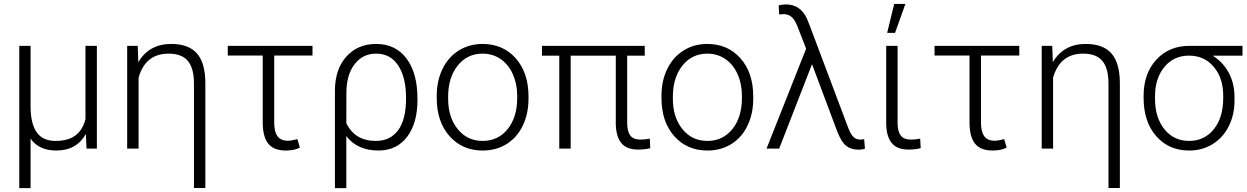

<svg xmlns="http://www.w3.org/2000/svg" viewBox="-20 -764 6410 987"><path d="M137.2 -528.3V-217.8Q137.2 -129.9 168 -84.7Q198.7 -39.6 265.6 -39.6Q330.1 -39.6 367.7 -67.6Q405.3 -95.7 419.4 -152.3V-528.3H478V0H424.8L421.4 -75.2Q373.5 9.8 269.5 9.8Q179.7 9.8 137.2 -51.3V203.1H79.1V-528.3Z M688 -528.3 690.9 -444.3Q746.6 -538.1 859.9 -538.1Q949.7 -538.1 992.4 -489.3Q1035.2 -440.4 1035.6 -337.9V202.6H977.1V-335Q977.1 -412.6 946 -450.4Q915 -488.3 846.7 -488.3Q727.5 -488.3 692.4 -364.7V0H633.8V-528.3Z M1586.4 -478.5H1389.6V-133.8Q1389.6 -86.9 1406.5 -63.7Q1423.3 -40.5 1460.4 -40.5Q1477.1 -40.5 1508.8 -48.8L1521.5 -5.4Q1493.7 9.8 1449.2 9.8Q1387.2 9.8 1358.9 -25.6Q1330.6 -61 1330.6 -136.2V-478.5H1150.9V-528.3H1586.4Z M1913.6 -538.1Q2013.7 -538.1 2069.8 -463.1Q2126 -388.2 2126 -257.3V-249.5Q2126 -130.4 2072.5 -60.3Q2019 9.8 1925.3 9.8Q1816.9 9.8 1760.3 -64.5V203.1H1701.7V-299.8Q1702.6 -408.7 1760.7 -473.4Q1818.8 -538.1 1913.6 -538.1ZM1760.3 -130.9Q1804.7 -39.6 1912.1 -39.6Q1985.8 -39.6 2026.6 -94.5Q2067.4 -149.4 2067.4 -259.8Q2067.4 -365.7 2027.3 -427Q1987.3 -488.3 1913.6 -488.3Q1844.7 -488.3 1803 -434.1Q1761.2 -379.9 1760.7 -287.6Z M2225.1 -272Q2225.1 -348.1 2254.6 -409.2Q2284.2 -470.2 2338.1 -504.2Q2392.1 -538.1 2460.4 -538.1Q2565.9 -538.1 2631.3 -464.1Q2696.8 -390.1 2696.8 -268.1V-255.9Q2696.8 -179.2 2667.2 -117.9Q2637.7 -56.6 2584 -23.4Q2530.3 9.8 2461.4 9.8Q2356.4 9.8 2290.8 -64.2Q2225.1 -138.2 2225.1 -260.3ZM2283.7 -255.9Q2283.7 -161.1 2332.8 -100.3Q2381.8 -39.6 2461.4 -39.6Q2540.5 -39.6 2589.6 -100.3Q2638.7 -161.1 2638.7 -260.7V-272Q2638.7 -332.5 2616.2 -382.8Q2593.8 -433.1 2553.2 -460.7Q2512.7 -488.3 2460.4 -488.3Q2382.3 -488.3 2333 -427Q2283.7 -365.7 2283.7 -266.6Z M3294.4 -478H3204.1V-133.3Q3204.1 -89.4 3219.7 -67.9Q3235.4 -46.4 3272.9 -46.4Q3295.9 -46.4 3320.3 -51.3L3322.8 -2.4Q3295.9 4.9 3260.3 4.9Q3201.2 4.9 3173.8 -28.8Q3146.5 -62.5 3145.5 -127.9V-478H2913.6V0H2855V-478H2766.1V-528.3H3294.4Z M3380.4 -272Q3380.4 -348.1 3409.9 -409.2Q3439.5 -470.2 3493.4 -504.2Q3547.4 -538.1 3615.7 -538.1Q3721.2 -538.1 3786.6 -464.1Q3852.1 -390.1 3852.1 -268.1V-255.9Q3852.1 -179.2 3822.5 -117.9Q3793 -56.6 3739.3 -23.4Q3685.5 9.8 3616.7 9.8Q3511.7 9.8 3446 -64.2Q3380.4 -138.2 3380.4 -260.3ZM3439 -255.9Q3439 -161.1 3488 -100.3Q3537.1 -39.6 3616.7 -39.6Q3695.8 -39.6 3744.9 -100.3Q3793.9 -161.1 3793.9 -260.7V-272Q3793.9 -332.5 3771.5 -382.8Q3749 -433.1 3708.5 -460.7Q3668 -488.3 3615.7 -488.3Q3537.6 -488.3 3488.3 -427Q3439 -365.7 3439 -266.6Z M4019.5 -741.2Q4095.7 -741.2 4128.9 -666.5L4141.6 -634.8L4338.9 -110.8Q4352.5 -74.7 4366.7 -60.5Q4380.9 -46.4 4401.4 -46.4L4422.4 -48.3L4426.3 0Q4414.6 5.4 4393.1 5.4Q4355 5.4 4330.1 -14.2Q4305.2 -33.7 4283.7 -88.9L4154.3 -434.1L3985.4 0H3920.4L4124 -513.7L4078.6 -630.4L4071.3 -646.5Q4049.8 -691.4 4008.3 -691.4L3985.4 -689.5L3982.9 -735.8Q3999 -741.2 4019.5 -741.2Z M4594.2 -528.3V-131.8Q4594.2 -88.9 4610.1 -67.6Q4626 -46.4 4663.1 -46.4Q4686 -46.4 4710.4 -51.3L4712.9 -2.4Q4686 4.9 4650.4 4.9Q4590.3 4.9 4563 -30Q4535.6 -64.9 4535.6 -132.8V-528.3ZM4576.7 -743.7H4634.3L4581.1 -595.2H4540.5Z M5219.7 -478.5H5022.9V-133.8Q5022.9 -86.9 5039.8 -63.7Q5056.6 -40.5 5093.8 -40.5Q5110.4 -40.5 5142.1 -48.8L5154.8 -5.4Q5127 9.8 5082.5 9.8Q5020.5 9.8 4992.2 -25.6Q4963.9 -61 4963.9 -136.2V-478.5H4784.2V-528.3H5219.7Z M5389.2 -528.3 5392.1 -444.3Q5447.8 -538.1 5561 -538.1Q5650.9 -538.1 5693.6 -489.3Q5736.3 -440.4 5736.8 -337.9V202.6H5678.2V-335Q5678.2 -412.6 5647.2 -450.4Q5616.2 -488.3 5547.9 -488.3Q5428.7 -488.3 5393.6 -364.7V0H5335V-528.3Z M6367.2 -478H6213.9Q6267.1 -444.8 6296.6 -389.9Q6326.2 -335 6326.2 -263.2V-247.1Q6326.2 -174.8 6296.9 -115.7Q6267.6 -56.6 6214.1 -23.4Q6160.6 9.8 6093.3 9.8Q5988.3 9.8 5923.6 -64.2Q5858.9 -138.2 5858.9 -260.3V-272Q5858.9 -385.7 5924.1 -457Q5989.3 -528.3 6094.2 -528.3H6367.2ZM5917.5 -255.9Q5917.5 -159.7 5965.8 -99.6Q6014.2 -39.6 6093.3 -39.6Q6170.9 -39.6 6219.5 -99.4Q6268.1 -159.2 6268.1 -260.7V-272Q6268.1 -362.3 6219.7 -420.2Q6171.4 -478 6091.8 -478Q6013.7 -478 5965.6 -419.7Q5917.5 -361.3 5917.5 -268.1Z"/></svg>

Font: SteelSelectRoboto
Style: Regular
Weight: 300
Designer: Google
Version: Version 2.137; 2017